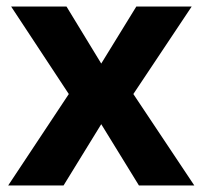

<svg xmlns="http://www.w3.org/2000/svg" viewBox="-20 -659 618 586"><path d="M190 -372 5 -93H174L289 -280L404 -93H573L387 -372L565 -639H396L289 -465L183 -639H14Z"/></svg>

Font: Noto Sans Kannada UI
Style: Bold
Weight: 700
Designer: Jelle Bosma - Monotype Design Team
Foundry: Monotype Imaging Inc.
Version: Version 2.005